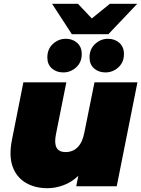

<svg xmlns="http://www.w3.org/2000/svg" viewBox="-20 -980 743 1010"><path d="M230 10Q164 10 115.5 -18.5Q67 -47 46.5 -103.5Q26 -160 43 -245L103 -547H329L274 -272Q256 -180 325 -180Q363 -180 388.5 -205.5Q414 -231 424 -284L477 -547H703L594 0H381L392 -55Q356 -21 313.5 -5.5Q271 10 230 10ZM313 -599Q277 -599 253 -620Q229 -641 229 -678Q229 -722 258.5 -749Q288 -776 326 -776Q362 -776 386 -754.5Q410 -733 410 -696Q410 -652 380.5 -625.5Q351 -599 313 -599ZM535 -599Q499 -599 475 -620Q451 -641 451 -678Q451 -722 480.5 -749Q510 -776 548 -776Q584 -776 608 -754.5Q632 -733 632 -696Q632 -652 602.5 -625.5Q573 -599 535 -599ZM358 -800 254 -960H390L463 -883L558 -960H702L550 -800Z"/></svg>

Font: Montserrat Black
Style: Italic
Weight: 900
Italic angle: -11.3°
Designer: Julieta Ulanovsky
Foundry: Julieta Ulanovsky
Version: Version 9.000; ttfautohint (v1.8.4.7-5d5b)